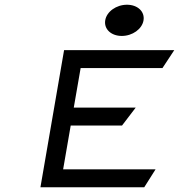

<svg xmlns="http://www.w3.org/2000/svg" viewBox="-20 -792 794 812"><path d="M495 -640C540 -640 581 -669 587 -706C593 -743 562 -772 517 -772C472 -772 431 -743 425 -706C419 -669 450 -640 495 -640ZM321 -504H667L717 -580H251L151 0H590L638 -76H247L279 -261H496L554 -337H292Z"/></svg>

Font: Charger Monospace
Style: Regular
Weight: 400
Designer: Jasper
Foundry: Cannot Into Space Fonts
Version: Version 0.980